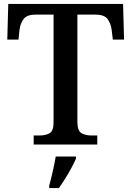

<svg xmlns="http://www.w3.org/2000/svg" viewBox="-20 -734 666 975"><path d="M151 0V-46H181Q210 -46 231 -57Q252 -68 252 -112V-660H162Q117 -660 100 -637.5Q83 -615 79 -582L74 -533H17L22 -714H605L610 -533H553L547 -582Q543 -615 526 -637.5Q509 -660 464 -660H373V-115Q373 -70 393.5 -58Q414 -46 444 -46H474V0ZM230 208Q239 176 248 136Q257 96 263 61H366V71Q357 92 342.5 119Q328 146 311 173Q294 200 279 221H230Z"/></svg>

Font: Noto Serif Khojki Medium
Style: Regular
Weight: 500
Version: Version 2.003